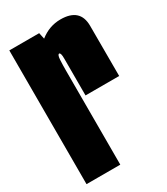

<svg xmlns="http://www.w3.org/2000/svg" viewBox="-156 -676 647 746"><g transform="rotate(-30 167.5 -302.5)"><path d="M176.5 -300.5V-466Q176.5 -492.5 169 -492.5Q161.5 -492.5 160.2 -469Q159 -445.5 159 -423V0H7.5V-600H141.5L147.5 -572Q189 -605 239.5 -605Q327 -605 327.2 -526Q327.5 -447 327.5 -300.5Z"/></g></svg>

Font: Anybody UltraCondensed ExtraBold
Style: Regular
Weight: 800
Width: 1
Designer: Tyler Finck
Foundry: Etcetera Type Company
Version: Version 1.010; ttfautohint (v1.8.3) -l 8 -r 50 -G 200 -x 14 